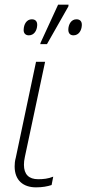

<svg xmlns="http://www.w3.org/2000/svg" viewBox="-20 -796 372 826"><path d="M153 -606H182L274 -768L275 -776H230L155 -613ZM104 -644C127 -644 139 -665 140 -687C141 -703 133 -713 117 -713C94 -713 83 -691 82 -671C80 -654 89 -644 104 -644ZM296 -644C319 -644 331 -665 332 -687C333 -703 325 -713 309 -713C286 -713 275 -691 274 -671C273 -654 281 -644 296 -644ZM135 10C162 10 184 6 202 0L209 -36C187 -27 166 -25 144 -25C104 -25 83 -46 83 -87C83 -97 84 -108 87 -121L174 -530H135L48 -118C44 -104 43 -91 43 -80C43 -20 80 10 135 10Z"/></svg>

Font: Noto Sans ExtraLight
Style: Italic
Weight: 200
Italic angle: -12°
Designer: Monotype Design Team
Foundry: Monotype Imaging Inc.
Version: Version 2.013